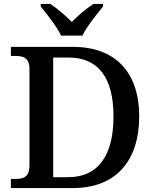

<svg xmlns="http://www.w3.org/2000/svg" viewBox="-20 -951 780 971"><path d="M289 -771H397C418 -816 470 -880 501 -918V-931H452C417 -908 373 -871 343 -840C313 -871 269 -908 235 -931H186V-918C217 -880 268 -816 289 -771ZM35 0H349C571 0 684 -143 684 -362C684 -589 560 -714 349 -714H35V-668H57C96 -668 129 -660 129 -603V-115C129 -54 97 -46 57 -46H35ZM326 -55H249V-660H327C477 -660 554 -558 554 -362C554 -166 477 -55 326 -55Z"/></svg>

Font: Noto Naskh Arabic UI Medium
Style: Regular
Weight: 500
Designer: Monotype Design Team, David Williams, Mohamad Dakak and Nizar Qandah
Foundry: Monotype Imaging Inc.
Version: Version 2.014